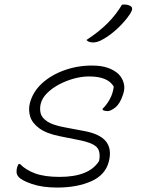

<svg xmlns="http://www.w3.org/2000/svg" viewBox="-20 -834 640 864"><path d="M393 -539Q437 -539 466 -528.5Q495 -518 513 -501Q530 -484 536.5 -461Q543 -438 535 -413L533 -407Q520 -367 499 -350.5Q478 -334 464 -334Q452 -334 442 -339V-345Q460 -362 474 -387.5Q488 -413 492 -444Q466 -490 381 -490Q348 -490 313 -480.5Q278 -471 246 -454Q214 -437 191.5 -414.5Q169 -392 163 -366Q158 -344 163 -324Q168 -304 192.5 -287.5Q217 -271 271 -261L356 -245Q429 -232 456.5 -198Q484 -164 470 -108Q455 -47 391 -18.5Q327 10 237 10Q170 10 122.5 -6.5Q75 -23 62 -40Q55 -49 54.5 -59.5Q54 -70 57 -81Q60 -90 64 -96H70Q96 -69 138.5 -53.5Q181 -38 248 -38Q382 -38 426 -110Q434 -152 415 -172Q396 -192 334 -204L249 -221Q189 -233 157 -256.5Q125 -280 116 -309Q107 -338 114 -368Q127 -420 168 -458Q209 -496 268.5 -517.5Q328 -539 393 -539ZM529 -813Q551 -816 567 -807Q583 -798 565 -771Q543 -738 509.5 -706.5Q476 -675 443 -657Q427 -648 417 -645.5Q407 -643 399 -643Q378 -643 369 -654Q427 -692 465 -730.5Q503 -769 529 -813Z"/></svg>

Font: Recursive Mn Csl St Lt
Style: Italic
Weight: 300
Italic angle: -15°
Monospace: yes
Version: Version 1.079;hotconv 1.0.112;makeotfexe 2.5.65598; ttfautoh